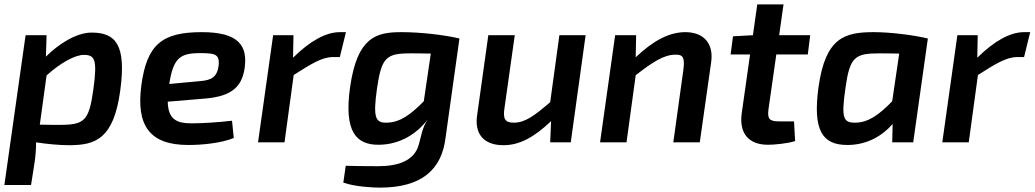

<svg xmlns="http://www.w3.org/2000/svg" viewBox="-22 -651 4731 878"><path d="M397 -502C325 -502 243 -447 188 -392L191 -490H95L-2 195H120L136 93C141 59 143 30 143 0C195 8 252 13 294 13C413 13 498 -14 528 -238C556 -445 508 -502 397 -502ZM405 -243C385 -98 365 -80 249 -80C231 -80 199 -80 160 -81L191 -306C257 -366 323 -400 361 -400C411 -400 424 -380 405 -243Z M901 -504C720 -504 649 -449 624 -258C601 -78 661 12 839 12C901 12 989 4 1047 -20L1039 -99C980 -92 907 -87 855 -87C788 -87 747 -103 745 -186L900 -199C1023 -207 1083 -242 1097 -341C1110 -439 1073 -504 901 -504ZM978 -352C971 -299 946 -284 892 -280L752 -267C770 -382 799 -407 886 -408C957 -408 983 -407 978 -352Z M1532 -504C1467 -504 1394 -462 1318 -387L1320 -490H1227L1158 0H1279L1321 -308C1401 -359 1451 -390 1500 -390H1532L1560 -504Z M1814 -504C1698 -504 1612 -482 1579 -253C1550 -48 1607 12 1711 11C1808 10 1885 -40 1933 -104C1909 -67 1904 -28 1894 7C1874 87 1794 109 1707 109C1626 109 1595 108 1559 107L1548 184C1603 204 1692 207 1715 207C1905 207 1999 126 2016 -25L2079 -475C2012 -491 1902 -504 1814 -504ZM1746 -90C1695 -89 1683 -112 1702 -247C1723 -389 1744 -407 1856 -407C1876 -407 1908 -407 1948 -406L1916 -188C1855 -126 1807 -91 1746 -90Z M2536 -490 2494 -184C2421 -121 2379 -90 2327 -90C2288 -90 2277 -107 2285 -157L2332 -490H2211L2160 -125C2147 -41 2188 13 2280 13C2354 13 2420 -23 2498 -97L2494 0H2588L2656 -490Z M3112 -504C3039 -504 2966 -466 2885 -389L2887 -490H2791L2722 0H2843L2885 -307C2961 -366 3013 -401 3067 -401C3102 -402 3110 -387 3103 -332L3057 0H3178L3230 -366C3243 -456 3192 -504 3112 -504Z M3528 -402H3672L3683 -490H3541L3561 -631H3441L3421 -490L3330 -485L3319 -402H3408L3370 -134C3357 -43 3400 11 3490 11C3516 11 3578 6 3614 -6L3609 -96H3540C3496 -96 3487 -108 3492 -150Z M3974 -504C3841 -504 3753 -480 3721 -253C3694 -54 3738 13 3856 12C3943 11 4012 -29 4060 -84L4058 0H4154L4221 -475C4155 -491 4048 -504 3974 -504ZM3888 -90C3835 -90 3824 -110 3844 -247C3864 -391 3887 -407 4000 -407C4017 -407 4050 -407 4090 -406L4058 -188C3998 -126 3948 -90 3888 -90Z M4661 -504C4596 -504 4523 -462 4447 -387L4449 -490H4356L4287 0H4408L4450 -308C4530 -359 4580 -390 4629 -390H4661L4689 -504Z"/></svg>

Font: Exo 2 Semi Bold
Style: Italic
Weight: 600
Italic angle: -8°
Designer: Natanael Gama
Version: Version 1.001;PS 001.001;hotconv 1.0.88;makeotf.lib2.5.64775